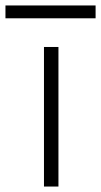

<svg xmlns="http://www.w3.org/2000/svg" viewBox="-62 -683 370 703"><path d="M99 -511H152V0H99ZM-42 -663H288V-616H-42Z"/></svg>

Font: Overpass ExtraLight
Style: Regular
Weight: 200
Designer: Delve Withrington, Thomas Jockin
Foundry: Delve Fonts
Version: Version 3.000;DELV;Overpass